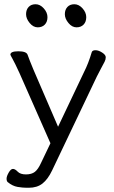

<svg xmlns="http://www.w3.org/2000/svg" viewBox="-20 -722 540 906"><path d="M387 -641Q387 -619 374.5 -606Q362 -593 341 -593Q320 -593 303 -613.5Q286 -634 286 -655Q286 -676 298 -689Q310 -702 331 -702Q352 -702 369.5 -682.5Q387 -663 387 -641ZM204 -641Q204 -619 191.5 -606Q179 -593 158 -593Q137 -593 120 -613.5Q103 -634 103 -655Q103 -676 115 -689Q127 -702 148 -702Q169 -702 186.5 -682.5Q204 -663 204 -641ZM29 -464Q29 -480 66.5 -480Q104 -480 110 -464Q118 -441 138 -393L254 -124L377 -383Q397 -422 413 -476Q416 -485 430.5 -485Q445 -485 462 -474Q479 -463 479 -452Q479 -441 473.5 -430.5Q468 -420 457 -399.5Q446 -379 437 -361L226 82Q206 124 180.5 144Q155 164 116 164H106Q87 164 63 160Q39 156 16 137Q11 132 11 121Q11 110 21 92.5Q31 75 41 75Q51 75 63.5 88Q76 101 102.5 101Q129 101 144.5 89Q160 77 174 46L218 -46L72 -377Q50 -425 39.5 -443.5Q29 -462 29 -464Z"/></svg>

Font: QiushuiShotai
Style: Regular
Weight: 600
Designer: Fontworks Inc.
Foundry: Fontworks Inc.
Version: Version 1.250